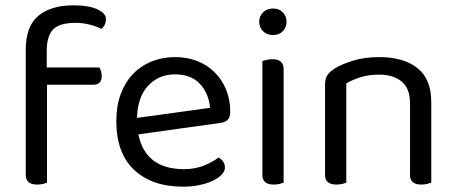

<svg xmlns="http://www.w3.org/2000/svg" viewBox="-20 -690 1719 723"><path d="M156 -436H354Q357 -431 360 -423Q363 -415 363 -404Q363 -371 332 -371H157V-2Q152 0 142 2.5Q132 5 120 5Q77 5 77 -31V-503Q77 -591 124.5 -630.5Q172 -670 257 -670Q314 -670 346.5 -655Q379 -640 379 -618Q379 -596 362 -581Q344 -591 317 -597.5Q290 -604 265 -604Q204 -604 180 -579Q156 -554 156 -499Z M501 -184Q528 -53 673 -53Q715 -53 749 -67Q783 -81 803 -97Q827 -83 827 -59Q827 -45 814.5 -32Q802 -19 780.5 -9Q759 1 730.5 7Q702 13 669 13Q553 13 485.5 -50Q418 -113 418 -234Q418 -291 434.5 -335.5Q451 -380 480.5 -411Q510 -442 551 -458.5Q592 -475 640 -475Q685 -475 723 -460Q761 -445 788.5 -417.5Q816 -390 831.5 -352.5Q847 -315 847 -270Q847 -248 837 -238.5Q827 -229 809 -227ZM639 -410Q578 -410 538 -367.5Q498 -325 496 -246L771 -284Q766 -339 732.5 -374.5Q699 -410 639 -410Z M1048 -2Q1043 0 1033 2.5Q1023 5 1011 5Q968 5 968 -31V-460Q973 -462 983.5 -464.5Q994 -467 1006 -467Q1048 -467 1048 -430ZM956 -608Q956 -629 970.5 -643.5Q985 -658 1008 -658Q1031 -658 1045 -643.5Q1059 -629 1059 -608Q1059 -587 1045 -572.5Q1031 -558 1008 -558Q985 -558 970.5 -572.5Q956 -587 956 -608Z M1524 -301Q1524 -357 1492.5 -383Q1461 -409 1408 -409Q1368 -409 1337 -399Q1306 -389 1284 -376V-2Q1279 0 1269 2.5Q1259 5 1247 5Q1204 5 1204 -31V-372Q1204 -393 1212.5 -406.5Q1221 -420 1242 -433Q1268 -449 1311 -462Q1354 -475 1408 -475Q1499 -475 1551.5 -434Q1604 -393 1604 -305V-2Q1599 0 1588.5 2.5Q1578 5 1567 5Q1524 5 1524 -31V-301Z"/></svg>

Font: Baloo Chettan 2
Style: Regular
Weight: 400
Designer: Maithili Shingre, Unnati Kotecha and Ek Type
Foundry: Ek Type
Version: Version 1.640;hotconv 1.0.111;makeotfexe 2.5.65597; ttfautoh